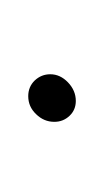

<svg xmlns="http://www.w3.org/2000/svg" viewBox="11 -85 74 136"><g transform="rotate(90 48.0 -17.0)"><path d="M32.6 -15.6Q32.6 -22.6 38.3 -28.1Q44.1 -33.7 51.5 -33.7Q57.8 -33.7 62 -29.3Q66.3 -24.8 66.3 -18.5Q66.3 -11.1 60.9 -5.6Q55.6 0 48.1 0Q41.5 0 37 -4.6Q32.6 -9.3 32.6 -15.6Z"/></g></svg>

Font: 26F Galaxy Sans Thin
Style: Italic
Weight: 100
Italic angle: -4.99998°
Designer: C₂₉H₂₅N₃O₅
Version: Version 1.200